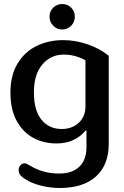

<svg xmlns="http://www.w3.org/2000/svg" viewBox="-20 -701 616 957"><path d="M227 -618Q227 -645 245.5 -663Q264 -681 290 -681Q316 -681 334.5 -663Q353 -645 353 -618Q353 -591 334.5 -572.5Q316 -554 290 -554Q264 -554 245.5 -572.5Q227 -591 227 -618ZM112 196Q92 184 82.5 173Q73 162 73 147Q73 132 82 122.5Q91 113 103 113Q108 113 115 116.5Q122 120 132 126Q196 164 274 164Q341 164 376 129.5Q411 95 411 33V-51H407Q383 -21 346.5 -3.5Q310 14 261 14Q198 14 146.5 -13.5Q95 -41 63.5 -98Q32 -155 32 -240Q32 -326 68 -385Q104 -444 163.5 -472.5Q223 -501 295 -501Q356 -501 417 -480Q478 -459 522 -423V16Q522 121 458.5 178.5Q395 236 278 236Q232 236 187 225Q142 214 112 196ZM406 -171V-400Q384 -413 356 -421Q328 -429 298 -429Q233 -429 191 -379.5Q149 -330 149 -241Q149 -151 186.5 -104.5Q224 -58 288 -58Q339 -58 372.5 -89Q406 -120 406 -171Z"/></svg>

Font: Maitree SemiBold
Style: Regular
Weight: 600
Designer: CadsonDemak Team
Foundry: CadsonDemak
Version: Version 1.001